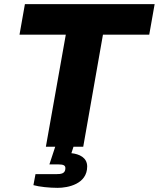

<svg xmlns="http://www.w3.org/2000/svg" viewBox="-20 -707 765 925"><path d="M201 0H246L218 85H260C286 85 295 90 295 103C295 129 276 132 250 132H151L141 185C169 193 218 198 258 198C307 198 400 180 400 95C400 52 362 35 324 31L334 0H381L476 -540H699L725 -687H100L74 -540H297Z"/></svg>

Font: Archivo ExtraBold
Style: Italic
Weight: 800
Italic angle: -10°
Designer: Hector Gatti
Foundry: Omnibus-Type
Version: Version 2.001